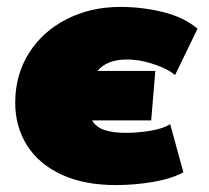

<svg xmlns="http://www.w3.org/2000/svg" viewBox="-20 -526 605 555"><path d="M472 -167 510 -28Q478 -10 424.5 -0.5Q371 9 315 9Q223 9 157.5 -21.5Q92 -52 58 -106Q24 -160 24 -229Q24 -310 64 -373Q104 -436 173.5 -471Q243 -506 327 -506Q392 -506 452 -491Q512 -476 551 -443L486 -309Q468 -325 431.5 -338Q395 -351 366 -353Q359 -354 347 -354Q289 -354 262 -321H429L417 -178H246Q258 -158 282.5 -150Q307 -142 344 -142Q379 -142 415 -148Q451 -154 472 -167Z"/></svg>

Font: Nunito Sans Heavy Heavy
Style: Italic
Weight: 400
Italic angle: -4.541°
Designer: Vernon Adams
Foundry: Vernon Adams
Version: Version 2.002